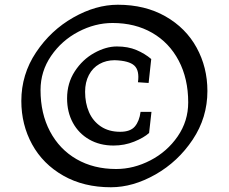

<svg xmlns="http://www.w3.org/2000/svg" viewBox="-20 -780 965 810"><path d="M70 -354Q70 -466 132 -559Q194 -652 289 -706Q384 -760 477 -760Q592 -760 678 -711Q764 -662 809.5 -579Q855 -496 855 -396Q855 -284 793 -191Q731 -98 636 -44Q541 10 448 10Q333 10 247 -39Q161 -88 115.5 -171Q70 -254 70 -354ZM774 -348Q774 -448 734 -524Q694 -600 622 -641.5Q550 -683 455 -683Q381 -683 310.5 -646Q240 -609 195.5 -544Q151 -479 151 -400Q151 -301 191 -225.5Q231 -150 303 -108.5Q375 -67 470 -67Q544 -67 614.5 -103.5Q685 -140 729.5 -204.5Q774 -269 774 -348ZM263 -365Q263 -429 295.5 -479Q328 -529 377.5 -556.5Q427 -584 473 -584Q520 -584 555.5 -569Q591 -554 618 -531L607 -430L562 -433Q569 -483 546.5 -503.5Q524 -524 464 -526Q428 -526 399.5 -510Q371 -494 355 -463.5Q339 -433 339 -393Q339 -345 355.5 -307Q372 -269 405.5 -246.5Q439 -224 487 -224Q530 -224 549 -246.5Q568 -269 573 -308H619L609 -219Q587 -199 546 -182.5Q505 -166 459 -166Q401 -166 356.5 -191.5Q312 -217 287.5 -262Q263 -307 263 -365Z"/></svg>

Font: TMT Limkin
Style: Regular
Weight: 400
Designer: Gabriel Drozdov
Version: Version 1.000;Glyphs 3.1.2 (3151)